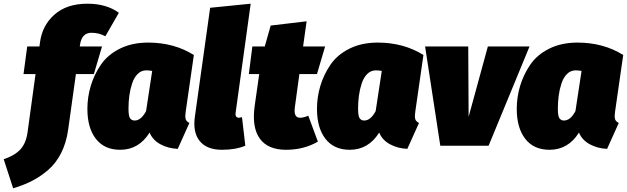

<svg xmlns="http://www.w3.org/2000/svg" viewBox="-117 -787 3386 1037"><path d="M377 -610Q324 -610 315 -544L314 -536H434L390 -387H293L251 -86Q241 -15 213 40Q185 95 143 131Q101 167 56 190Q11 213 -46 230L-97 73Q-37 53 -6.5 19.5Q24 -14 32 -74L75 -387H10L30 -536H96L99 -558Q111 -650 177.5 -708.5Q244 -767 355 -767Q458 -767 525 -718L452 -591Q418 -610 377 -610Z M683 -557Q823 -557 930 -490L886 -184Q882 -159 885.5 -145Q889 -131 906 -123L843 17Q792 15 750 -7.5Q708 -30 691 -71Q633 22 532 22Q447 22 401 -37Q355 -96 355 -199Q355 -262 373 -322.5Q391 -383 427.5 -437Q464 -491 530 -524Q596 -557 683 -557ZM673 -407Q646 -407 626.5 -387.5Q607 -368 596.5 -336Q586 -304 581.5 -270Q577 -236 577 -200Q577 -159 586 -147.5Q595 -136 610 -136Q645 -136 672 -187L705 -404Q687 -407 673 -407Z M1237 -767 1156 -181Q1151 -151 1174 -151Q1176 -151 1182 -152.5Q1188 -154 1190 -154L1208 0Q1156 22 1082 22Q1000 22 961.5 -25.5Q923 -73 936 -160L1018 -745Z M1503 -151Q1523 -151 1548 -162L1600 -22Q1524 22 1428 22Q1330 22 1286.5 -38Q1243 -98 1258 -211L1283 -387H1227L1246 -536H1313L1345 -649L1539 -672L1520 -536H1639L1595 -387H1500L1476 -211Q1467 -151 1503 -151Z M1923 -557Q2063 -557 2170 -490L2126 -184Q2122 -159 2125.5 -145Q2129 -131 2146 -123L2083 17Q2032 15 1990 -7.5Q1948 -30 1931 -71Q1873 22 1772 22Q1687 22 1641 -37Q1595 -96 1595 -199Q1595 -262 1613 -322.5Q1631 -383 1667.5 -437Q1704 -491 1770 -524Q1836 -557 1923 -557ZM1913 -407Q1886 -407 1866.5 -387.5Q1847 -368 1836.5 -336Q1826 -304 1821.5 -270Q1817 -236 1817 -200Q1817 -159 1826 -147.5Q1835 -136 1850 -136Q1885 -136 1912 -187L1945 -404Q1927 -407 1913 -407Z M2743 -536 2522 0H2261L2179 -536H2412L2414 -156L2518 -536Z M3002 -557Q3142 -557 3249 -490L3205 -184Q3201 -159 3204.5 -145Q3208 -131 3225 -123L3162 17Q3111 15 3069 -7.5Q3027 -30 3010 -71Q2952 22 2851 22Q2766 22 2720 -37Q2674 -96 2674 -199Q2674 -262 2692 -322.5Q2710 -383 2746.5 -437Q2783 -491 2849 -524Q2915 -557 3002 -557ZM2992 -407Q2965 -407 2945.5 -387.5Q2926 -368 2915.5 -336Q2905 -304 2900.5 -270Q2896 -236 2896 -200Q2896 -159 2905 -147.5Q2914 -136 2929 -136Q2964 -136 2991 -187L3024 -404Q3006 -407 2992 -407Z"/></svg>

Font: Fira Sans Ultra
Style: Italic
Weight: 950
Italic angle: -8°
Designer: Carrois Corporate & Edenspiekermann AG
Foundry: Carrois Corporate GbR & Edenspiekermann AG
Version: Version 4.203;PS 004.203;hotconv 1.0.88;makeotf.lib2.5.64775